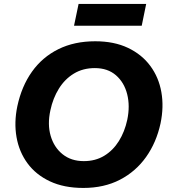

<svg xmlns="http://www.w3.org/2000/svg" viewBox="-20 -936 854 970"><path d="M401 13.5Q303 13.5 232 -20Q161 -53.5 118.8 -111.2Q76.5 -169 63.5 -243.2Q50.5 -317.5 67.5 -399Q89 -500 141.5 -573.8Q194 -647.5 274.8 -687.5Q355.5 -727.5 461 -727.5Q556.5 -727.5 626.5 -694.2Q696.5 -661 739.2 -603.2Q782 -545.5 795.2 -470.8Q808.5 -396 791 -312.5Q770 -216 718 -142.8Q666 -69.5 586 -28Q506 13.5 401 13.5ZM403.5 -122Q462 -122 506.5 -149Q551 -176 580.5 -223.2Q610 -270.5 623 -331Q637.5 -401 622.5 -460.2Q607.5 -519.5 565.8 -555.8Q524 -592 459 -592Q399 -592 353.2 -564.2Q307.5 -536.5 277.5 -488.2Q247.5 -440 234.5 -378.5Q219 -307.5 236 -249.5Q253 -191.5 296.2 -156.8Q339.5 -122 403.5 -122ZM354 -806 377 -916H718.5L696 -806Z"/></svg>

Font: Commissioner
Style: Bold Italic
Weight: 700
Italic angle: -12°
Designer: Kostas Bartsokas
Foundry: Kostas Bartsokas
Version: Version 1.000; ttfautohint (v1.8.3)